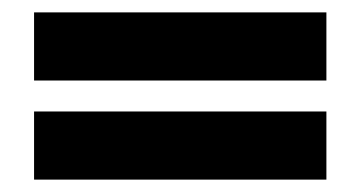

<svg xmlns="http://www.w3.org/2000/svg" viewBox="-20 -357 582 310"><path d="M35 -337H507V-227H35ZM35 -177H507V-67H35Z"/></svg>

Font: Genos Thin Black
Style: Regular
Weight: 900
Version: Version 1.010